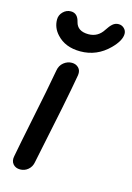

<svg xmlns="http://www.w3.org/2000/svg" viewBox="-116 -814 601 874"><g transform="rotate(15 184.5 -377.5)"><path d="M69 0Q90 0 106 -13.5Q122 -27 126 -49Q194 -371 213 -483Q216 -505 203.5 -517.5Q191 -530 172 -530Q151 -530 133.5 -516Q116 -502 112 -477Q105 -437 92 -371Q78 -304 63 -228Q38 -106 28 -52Q23 -29 35 -14.5Q47 0 69 0ZM194 -590Q272 -590 329 -647Q369 -687 369 -719Q369 -734 358 -744.5Q347 -755 332 -755Q316 -755 304 -744.5Q292 -734 280 -715Q255 -675 210 -675Q158 -675 148 -716Q139 -755 107 -755Q86 -755 70.5 -739.5Q55 -724 55 -703Q55 -664 83 -634Q123 -590 194 -590Z"/></g></svg>

Font: Balsamiq Sans
Style: Italic
Weight: 400
Italic angle: -12°
Designer: Michael Angeles
Foundry: Balsamiq SRL
Version: Version 1.020; ttfautohint (v1.8.4.7-5d5b);gftools[0.9.26]